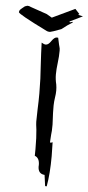

<svg xmlns="http://www.w3.org/2000/svg" viewBox="-152 -968 480 1052"><g transform="rotate(5 88.0 -442.0)"><path d="M131.8 -767.6Q135.3 -767.6 138.7 -766.6Q140.1 -757.8 147 -728.5L149.4 -719.7Q152.8 -710.4 152.8 -697.8Q152.8 -664.1 148.4 -631.3Q143.6 -593.3 143.6 -565.4Q143.6 -538.6 150.4 -511.2Q153.3 -494.6 153.3 -477.5Q153.3 -459 149.9 -439Q146.5 -417 146 -395Q146 -348.6 147.7 -327.1Q149.4 -305.7 149.4 -290Q149.4 -250 146.5 -234.4Q145 -214.8 144 -194.8L146.5 -189.5L158.2 -193.8Q159.7 -155.3 159.7 -117.2Q159.7 -21.5 147 49.8L143.1 49.3H138.2L129.9 -11.7Q94.2 -14.2 93.3 -54.2L93.8 -63Q93.8 -102.1 67.4 -111.3L67.9 -147.9Q67.9 -214.4 63.5 -254.9Q59.1 -286.1 59.1 -297.9Q59.1 -332 60.5 -366.2Q62.5 -409.7 62.5 -454.1Q62.5 -534.2 56.2 -616.2Q52.7 -673.3 50.8 -732.4Q64.5 -723.6 74.2 -723.6Q88.4 -723.6 103 -745.6Q117.7 -767.6 131.8 -767.6ZM91.3 -794.9H88.9Q78.6 -794.9 72.8 -798.3Q-87.9 -877.4 -87.9 -887.7Q-87.9 -896 -82.3 -901.9Q-76.7 -907.7 -58.6 -921.9Q-56.2 -923.8 -53.2 -923.8H-52.2Q-47.4 -926.8 -43.5 -926.8Q-34.7 -926.8 -24.4 -921.4L64.9 -890.6L94.2 -873.5L218.8 -932.6L243.2 -906.2L236.3 -901.4L263.7 -895.5L192.4 -860.8Q192.4 -859.4 193.4 -858.4Q194.3 -857.4 195.3 -856.4L209 -860.4L211.4 -857.4Q183.6 -840.8 151.9 -815.4Q100.6 -795.9 91.3 -794.9Z"/></g></svg>

Font: Unutterable
Style: Regular
Weight: 400
Designer: GGBotNet
Foundry: f0n7.com
Version: 1.00